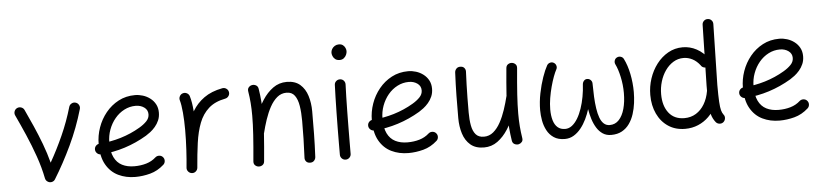

<svg xmlns="http://www.w3.org/2000/svg" viewBox="-45 -1008 5592 1305"><g transform="rotate(-5 2750.5 -355.5)"><path d="M74.8 -507.6Q61 -501.3 55.7 -486.9Q50.5 -472.5 56.9 -458.6Q87.6 -393.4 119.9 -319.2Q152.2 -244.9 179.3 -167.6Q206.4 -90.3 221.2 -15Q224.4 0.5 238.3 9Q252.1 17.5 267.3 13.4Q281.5 9.3 288.6 -2.7Q351.4 -104.1 406.9 -221.3Q462.4 -338.4 498.6 -463.8Q502.9 -478.2 495.5 -491.7Q488.1 -505.2 473.7 -509.3Q459.3 -513.6 445.9 -506.2Q432.4 -498.8 428.2 -484.4Q400 -386.9 358.5 -294.3Q317 -201.7 269.3 -117.8Q252.1 -183.4 227.7 -248.4Q203.2 -313.4 176.1 -374.6Q149 -435.9 123.8 -489.6Q117.4 -503.5 103 -508.6Q88.7 -513.8 74.8 -507.6Z M878.1 -452.3Q911.8 -452.3 936.1 -434.9Q960.4 -417.5 960.4 -387.8Q960.4 -361.4 940.4 -340.6Q920.3 -319.8 890.2 -302.1Q828.7 -265.7 757.5 -244.1Q686.3 -222.6 611 -217.4Q596.1 -216.2 586 -205Q576 -193.8 577 -178.4Q578.2 -163.5 589.7 -153.4Q601.1 -143.4 616 -144.4Q699.9 -150.1 779.1 -175.5Q858.2 -200.8 930.3 -243.7Q944 -252 961.2 -265.2Q978.5 -278.4 994.6 -297.2Q1010.8 -316 1021.2 -339.9Q1031.6 -363.8 1031.6 -393.1Q1031.6 -425.8 1018.1 -450.5Q1004.6 -475.2 982.3 -491.9Q960.1 -508.7 933.3 -517Q906.6 -525.3 879.9 -525.3Q817.7 -525.3 767.1 -498.6Q716.6 -471.9 680.2 -427.2Q643.9 -382.6 624.5 -327.3Q605.1 -272.1 605.1 -214.8Q605.1 -129 635.8 -75.1Q666.5 -21.2 718.7 4Q770.8 29.2 834.5 29.2Q885.3 29.2 936.5 15.5Q987.8 1.8 1030.6 -36.7Q1041.8 -46.9 1042.5 -62.3Q1043.2 -77.6 1033.1 -88.7Q1023.3 -99.9 1007.8 -100.6Q992.4 -101.3 981.1 -91.2Q953.6 -66.2 915.9 -55Q878.1 -43.8 834.5 -43.8Q786.1 -43.8 751 -61.8Q715.8 -79.7 697 -118.3Q678.1 -156.9 678.1 -218.5Q678.1 -265.1 693.5 -307Q709 -349 736.3 -381.8Q763.5 -414.6 800 -433.4Q836.5 -452.3 878.1 -452.3Z M1518.1 -490.8Q1515.4 -505.6 1502.6 -514.3Q1489.7 -523 1475 -520Q1399.7 -505.6 1350 -469.9Q1300.4 -434.3 1270.1 -383.3Q1239.9 -332.3 1223.6 -270.2Q1207.3 -208 1199.6 -139.9Q1191.8 -71.7 1186.2 -2.9Q1184.8 12.1 1194.8 23.6Q1204.8 35.1 1219.8 36.5Q1235.2 37.9 1246.5 27.9Q1257.8 17.8 1259.2 2.9Q1266.5 -87.8 1277 -164.4Q1287.6 -241 1310.2 -299.6Q1332.9 -358.2 1375.5 -396.2Q1418.1 -434.3 1488.9 -447.8Q1503.7 -450.7 1512.4 -463.4Q1521.1 -476.1 1518.1 -490.8ZM1218.9 36.5Q1233.9 38.1 1245.7 28.4Q1257.6 18.7 1259.2 3.7Q1264.7 -49.7 1268.5 -119.5Q1272.3 -189.3 1272.3 -259.8Q1272.3 -325.3 1267.9 -384.3Q1263.4 -443.3 1251 -484.6Q1246.9 -499 1233.4 -506.3Q1219.9 -513.6 1205.5 -509.3Q1191.1 -505.2 1183.8 -491.6Q1176.5 -478 1180.6 -463.6Q1189.6 -433.2 1194.5 -377.9Q1199.3 -322.6 1199.3 -259.8Q1199.3 -191.8 1195.4 -123.5Q1191.5 -55.2 1186.2 -3.7Q1184.6 11.2 1194.3 23Q1204 34.7 1218.9 36.5Z M1642.6 -7.4Q1641 10.5 1651.1 20.3Q1661.3 30.1 1674.4 31.5Q1688.5 33.1 1701 25.1Q1713.6 17.1 1715.2 -0.4Q1725 -105 1730.1 -180.6Q1735.2 -256.2 1735.2 -315.9Q1735.2 -365.8 1731.8 -408.7Q1728.4 -451.5 1721.4 -494.6Q1718.5 -512.8 1704.4 -519.8Q1690.4 -526.9 1676 -523.3Q1663.5 -520.4 1655 -510.1Q1646.4 -499.8 1649.1 -483.1Q1655.8 -442.7 1658.8 -403Q1661.9 -363.3 1661.9 -315.9Q1661.9 -259.4 1657.1 -185.7Q1652.3 -111.9 1642.6 -7.4ZM1663.8 -212.2Q1660 -197.1 1666.2 -184Q1672.3 -170.8 1686.2 -167.1Q1702.2 -163 1715.4 -170.2Q1728.6 -177.5 1731.3 -191Q1742.4 -236.1 1757.7 -282.1Q1773.1 -328.1 1794 -366.5Q1815 -405 1842.9 -428.4Q1870.7 -451.8 1907.2 -451.8Q1943.8 -451.8 1963.1 -425.5Q1982.4 -399.2 1989.6 -353.9Q1996.8 -308.7 1996.8 -251.4Q1996.8 -190.9 1995.5 -130.3Q1994.1 -69.8 1990.8 0.1Q1990.1 14.6 1999.6 25.4Q2009.1 36.1 2026.9 36.1Q2044.1 36.1 2053.8 25.2Q2063.6 14.3 2064.3 0.5Q2068.4 -81.4 2069.5 -157.9Q2070.5 -234.3 2070.5 -310.5Q2070.5 -367.7 2055.2 -416.6Q2040 -465.5 2005.9 -495.1Q1971.8 -524.8 1915.2 -524.8Q1862.3 -524.8 1821.2 -495Q1780.1 -465.2 1749.5 -417.8Q1719 -370.4 1697.8 -315.9Q1676.6 -261.3 1663.8 -212.2Z M2235.5 -694.8Q2235.5 -685.5 2240.3 -673Q2245.1 -660.6 2256.5 -651.2Q2267.9 -641.7 2287.6 -641.7Q2304 -641.7 2315.4 -650.6Q2326.8 -659.5 2332.8 -672.6Q2338.7 -685.7 2338.7 -698.2Q2338.7 -707.6 2333.9 -719.1Q2329 -730.7 2318.4 -739.3Q2307.8 -747.9 2290 -747.9Q2274.6 -747.9 2262.2 -740.3Q2249.9 -732.7 2242.7 -720.6Q2235.5 -708.4 2235.5 -694.8ZM2277.6 -510.6Q2262.7 -511.2 2251.3 -501.3Q2239.9 -491.3 2239.4 -475.9Q2237.9 -440.9 2236.7 -392Q2235.5 -343.1 2234.5 -287.9Q2233.5 -232.6 2233 -178.2Q2232.5 -123.7 2232.3 -77.3Q2232.1 -30.9 2232.1 0Q2232.1 15 2242.8 25.7Q2253.6 36.5 2268.6 36.5Q2284 36.5 2294.8 25.7Q2305.5 15 2305.5 0Q2305.5 -30.6 2305.8 -77Q2306 -123.4 2306.5 -177.7Q2307 -232.1 2307.7 -286.9Q2308.5 -341.7 2309.7 -390.1Q2310.9 -438.5 2312.4 -472.4Q2312.9 -487.8 2303 -498.9Q2293.1 -510.1 2277.6 -510.6Z M2741.8 -452.3Q2775.6 -452.3 2799.9 -434.9Q2824.2 -417.5 2824.2 -387.8Q2824.2 -361.4 2804.1 -340.6Q2784.1 -319.8 2754 -302.1Q2692.5 -265.7 2621.3 -244.1Q2550.1 -222.6 2474.8 -217.4Q2459.8 -216.2 2449.8 -205Q2439.8 -193.8 2440.8 -178.4Q2442 -163.5 2453.4 -153.4Q2464.8 -143.4 2479.8 -144.4Q2563.7 -150.1 2642.8 -175.5Q2722 -200.8 2794.1 -243.7Q2807.7 -252 2825 -265.2Q2842.2 -278.4 2858.4 -297.2Q2874.6 -316 2885 -339.9Q2895.4 -363.8 2895.4 -393.1Q2895.4 -425.8 2881.9 -450.5Q2868.3 -475.2 2846.1 -491.9Q2823.9 -508.7 2797.1 -517Q2770.4 -525.3 2743.7 -525.3Q2681.5 -525.3 2630.9 -498.6Q2580.3 -471.9 2544 -427.2Q2507.6 -382.6 2488.3 -327.3Q2468.9 -272.1 2468.9 -214.8Q2468.9 -129 2499.6 -75.1Q2530.3 -21.2 2582.4 4Q2634.6 29.2 2698.2 29.2Q2749 29.2 2800.3 15.5Q2851.6 1.8 2894.3 -36.7Q2905.6 -46.9 2906.3 -62.3Q2907 -77.6 2896.9 -88.7Q2887 -99.9 2871.6 -100.6Q2856.1 -101.3 2844.9 -91.2Q2817.4 -66.2 2779.6 -55Q2741.9 -43.8 2698.2 -43.8Q2649.9 -43.8 2614.7 -61.8Q2579.6 -79.7 2560.7 -118.3Q2541.9 -156.9 2541.9 -218.5Q2541.9 -265.1 2557.3 -307Q2572.8 -349 2600 -381.8Q2627.3 -414.6 2663.8 -433.4Q2700.3 -452.3 2741.8 -452.3Z M3483.4 -481.2Q3485.2 -499.1 3474.9 -508.9Q3464.7 -518.7 3451.5 -520.1Q3437.5 -521.7 3425 -513.7Q3412.5 -505.7 3410.8 -488.3Q3401 -383.8 3395.9 -308.1Q3390.7 -232.4 3390.7 -172.7Q3390.7 -122.8 3394.3 -80Q3397.9 -37.1 3404.6 6Q3407.5 24.2 3421.5 31Q3435.6 37.9 3450 34.7Q3462.5 31.5 3471.2 21.3Q3479.9 11.2 3476.9 -5.6Q3470.5 -46 3467.3 -85.6Q3464.1 -125.3 3464.1 -172.7Q3464.1 -229.6 3468.8 -303.1Q3473.6 -376.7 3483.4 -481.2ZM3462.2 -276.4Q3465.9 -291.5 3459.8 -304.7Q3453.7 -317.8 3439.8 -321.5Q3424.1 -326 3410.9 -318.6Q3397.7 -311.2 3394.7 -297.6Q3383.6 -252.5 3368.3 -206.5Q3352.9 -160.6 3331.9 -122.1Q3311 -83.7 3283.1 -60.3Q3255.2 -36.9 3218.8 -36.9Q3182.3 -36.9 3163 -59.3Q3143.6 -81.8 3136.4 -120.9Q3129.2 -160.1 3129.2 -209.6Q3129.2 -264 3129.8 -309.8Q3130.4 -355.6 3131.7 -399Q3133.1 -442.4 3135.2 -488.7Q3135.7 -503.2 3126.3 -514Q3116.9 -524.8 3099.1 -524.8Q3081.9 -524.8 3072.1 -513.9Q3062.4 -503 3061.6 -489.1Q3057.6 -407.5 3056.5 -330.9Q3055.5 -254.3 3055.5 -178.1Q3055.5 -120.9 3070.8 -72.1Q3086.2 -23.2 3121 6.5Q3155.8 36.1 3213.1 36.1Q3265.1 36.1 3305.8 6.3Q3346.4 -23.4 3376.7 -70.8Q3407 -118.2 3428.2 -172.8Q3449.3 -227.4 3462.2 -276.4Z M3735.1 -495.5Q3723 -502.6 3709.4 -498.7Q3695.7 -494.8 3688.6 -482.7Q3672.5 -454.2 3655.2 -405.1Q3638 -355.9 3626.3 -297.7Q3614.5 -239.4 3614.5 -182.6Q3614.5 -148.9 3621 -112.5Q3627.6 -76 3644.2 -44.5Q3660.8 -12.9 3690.3 6.8Q3719.8 26.6 3765.4 26.6Q3798.5 26.6 3826 10.1Q3853.4 -6.3 3875.4 -33.7Q3897.3 -61 3913.5 -94.5Q3929.6 -127.9 3939.9 -161.7Q3945.6 -126.6 3956 -93.2Q3966.5 -59.7 3983.3 -32.6Q4000.1 -5.6 4024.2 10.5Q4048.4 26.6 4081.3 26.6Q4124.3 26.6 4155.1 9.6Q4185.9 -7.5 4206.1 -36.3Q4226.4 -65 4238 -101.1Q4249.6 -137.1 4254.6 -175.8Q4259.5 -214.5 4259.5 -250.5Q4259.5 -313.8 4247.1 -374.5Q4234.7 -435.2 4212.3 -479.6Q4206.3 -492.4 4192.7 -496.8Q4179.1 -501.3 4166.4 -495.1Q4153.6 -489 4149.3 -475.4Q4144.9 -461.9 4150.9 -449.1Q4168.2 -414.4 4179.9 -360.1Q4191.7 -305.8 4191.7 -250.5Q4191.7 -190.1 4178.6 -142.8Q4165.5 -95.5 4140.2 -68.4Q4114.9 -41.3 4077.6 -41.3Q4053.3 -41.3 4036.9 -56.4Q4020.4 -71.5 4010.5 -98.7Q4000.5 -125.9 3995.1 -162.6Q3989.6 -199.3 3987.5 -242.7Q3985.4 -286.1 3985.1 -333.1Q3985.1 -345.8 3976.1 -355.6Q3967.2 -365.4 3953.7 -366.5Q3939.3 -367.7 3929.8 -357.5Q3920.3 -347.4 3919.1 -332.5Q3916.9 -290.5 3909.2 -248.7Q3901.5 -206.8 3888.8 -169.5Q3876.2 -132.1 3858.8 -103.2Q3841.4 -74.4 3820 -57.8Q3798.6 -41.3 3773.6 -41.3Q3742.1 -41.3 3722.1 -58.7Q3702.1 -76 3692.7 -108Q3683.3 -139.9 3683.3 -182.6Q3683.3 -218.8 3689.8 -258.6Q3696.4 -298.4 3706.5 -335.9Q3716.6 -373.5 3727.7 -403.1Q3738.8 -432.7 3747.9 -449Q3755 -461.1 3751.1 -474.8Q3747.2 -488.6 3735.1 -495.5Z M4802.5 -701Q4787.5 -701.4 4776.6 -691.1Q4765.6 -680.7 4765.3 -665.3L4756 -249.9Q4755.4 -178.5 4757.3 -131.7Q4759.2 -85 4767.9 -53.9Q4776.7 -22.9 4796.1 1.3Q4805.7 12.9 4821.1 14.5Q4836.6 16.1 4848 6.7Q4859.4 -3.1 4861.3 -18.5Q4863.1 -33.9 4853.3 -45.3Q4844.5 -56.6 4839.2 -75.7Q4833.9 -94.8 4831.5 -135Q4829.2 -175.3 4829.2 -249.1L4838.3 -663.8Q4838.6 -679.3 4828.3 -690.1Q4817.9 -700.9 4802.5 -701ZM4616.7 -524.7Q4562.1 -524.7 4516.8 -499Q4471.4 -473.3 4438.3 -429.9Q4405.2 -386.5 4387.2 -332.2Q4369.3 -277.9 4369.3 -220.6Q4369.3 -148.7 4395.9 -92.1Q4422.5 -35.5 4471.2 -3.2Q4519.8 29.2 4586.1 29.2Q4634 29.2 4675 11.8Q4715.9 -5.5 4747.7 -36.7Q4779.5 -68 4800.3 -109.9Q4821 -151.9 4828.1 -200.9Q4829.5 -216.6 4821.1 -228.6Q4812.8 -240.6 4797.9 -243Q4782.9 -245.5 4769.7 -236.8Q4756.5 -228.1 4755.5 -213.1Q4746.9 -163.6 4724.2 -125.3Q4701.5 -87 4666.7 -65.4Q4632 -43.8 4587 -43.8Q4518.2 -43.8 4480.7 -91.8Q4443.2 -139.8 4443.2 -219.5Q4443.2 -263.8 4455.6 -305.3Q4468 -346.9 4491.1 -379.8Q4514.2 -412.7 4545.8 -432.2Q4577.5 -451.7 4615.8 -451.7Q4647.4 -451.7 4676.3 -436.7Q4705.2 -421.7 4727.8 -392.2Q4735 -379.1 4750.1 -375.3Q4765.1 -371.5 4778 -378.8Q4790.8 -386.2 4795.2 -401.4Q4799.6 -416.6 4791.3 -429.1Q4755.9 -476.7 4711 -500.7Q4666.2 -524.7 4616.7 -524.7Z M5273.6 -452.3Q5307.3 -452.3 5331.6 -434.9Q5356 -417.5 5356 -387.8Q5356 -361.4 5335.9 -340.6Q5315.8 -319.8 5285.7 -302.1Q5224.2 -265.7 5153 -244.1Q5081.8 -222.6 5006.5 -217.4Q4991.6 -216.2 4981.5 -205Q4971.5 -193.8 4972.5 -178.4Q4973.8 -163.5 4985.2 -153.4Q4996.6 -143.4 5011.5 -144.4Q5095.4 -150.1 5174.6 -175.5Q5253.7 -200.8 5325.8 -243.7Q5339.5 -252 5356.7 -265.2Q5374 -278.4 5390.1 -297.2Q5406.3 -316 5416.7 -339.9Q5427.1 -363.8 5427.1 -393.1Q5427.1 -425.8 5413.6 -450.5Q5400.1 -475.2 5377.8 -491.9Q5355.6 -508.7 5328.9 -517Q5302.1 -525.3 5275.4 -525.3Q5213.2 -525.3 5162.6 -498.6Q5112.1 -471.9 5075.7 -427.2Q5039.4 -382.6 5020 -327.3Q5000.6 -272.1 5000.6 -214.8Q5000.6 -129 5031.3 -75.1Q5062 -21.2 5114.2 4Q5166.3 29.2 5230 29.2Q5280.8 29.2 5332 15.5Q5383.3 1.8 5426.1 -36.7Q5437.3 -46.9 5438 -62.3Q5438.7 -77.6 5428.6 -88.7Q5418.8 -99.9 5403.3 -100.6Q5387.9 -101.3 5376.6 -91.2Q5349.1 -66.2 5311.4 -55Q5273.6 -43.8 5230 -43.8Q5181.6 -43.8 5146.5 -61.8Q5111.3 -79.7 5092.5 -118.3Q5073.6 -156.9 5073.6 -218.5Q5073.6 -265.1 5089.1 -307Q5104.5 -349 5131.8 -381.8Q5159.1 -414.6 5195.5 -433.4Q5232 -452.3 5273.6 -452.3Z"/></g></svg>

Font: Mikhak VF
Style: Regular
Weight: 100
Designer: Amin Abedi
Version: Version 3.001